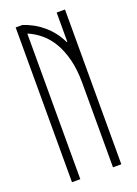

<svg xmlns="http://www.w3.org/2000/svg" viewBox="-133 -736 566 793"><g transform="rotate(-20 150.0 -340.0)"><path d="M221.7 -551.8V-680.2H258.3V0H221.7V-370.6Q221.7 -429.7 210.2 -474.6Q198.7 -519.5 179.2 -552.2Q159.7 -585 133.5 -606.4Q107.4 -627.9 78.1 -640.1V0H41.5V-680.2H70.8Q94.2 -672.9 116 -660.9Q137.7 -648.9 157 -632.6Q176.3 -616.2 191.9 -595.9Q207.5 -575.7 218.8 -551.8Z"/></g></svg>

Font: Tulpen One
Style: Regular
Weight: 400
Designer: Naima Ben Ayed
Foundry: Naima Ben Ayed, Anton Koovit
Version: Version 1.002